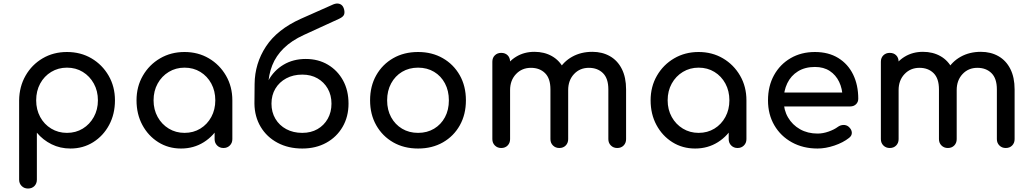

<svg xmlns="http://www.w3.org/2000/svg" viewBox="-20 -850 5933 1104"><path d="M141 234Q119 234 104.5 219.5Q90 205 90 183V-273Q91 -352 127 -415Q163 -478 225 -514.5Q287 -551 365 -551Q444 -551 506 -514.5Q568 -478 604.5 -415Q641 -352 641 -273Q641 -194 607.5 -131.5Q574 -69 516 -32.5Q458 4 385 4Q326 4 276.5 -20.5Q227 -45 192 -87V183Q192 205 178 219.5Q164 234 141 234ZM365 -86Q416 -86 456 -110.5Q496 -135 519.5 -177.5Q543 -220 543 -273Q543 -327 519.5 -369.5Q496 -412 456 -436.5Q416 -461 365 -461Q315 -461 274.5 -436.5Q234 -412 211 -369.5Q188 -327 188 -273Q188 -220 211 -177.5Q234 -135 274.5 -110.5Q315 -86 365 -86Z M1021 4Q948 4 890 -32.5Q832 -69 798.5 -131.5Q765 -194 765 -273Q765 -352 801.5 -415Q838 -478 900.5 -514.5Q963 -551 1041 -551Q1119 -551 1181 -514.5Q1243 -478 1279.5 -415Q1316 -352 1316 -273H1277Q1277 -194 1243.5 -131.5Q1210 -69 1152 -32.5Q1094 4 1021 4ZM1041 -86Q1092 -86 1132 -110.5Q1172 -135 1195 -177.5Q1218 -220 1218 -273Q1218 -327 1195 -369.5Q1172 -412 1132 -436.5Q1092 -461 1041 -461Q991 -461 950.5 -436.5Q910 -412 886.5 -369.5Q863 -327 863 -273Q863 -220 886.5 -177.5Q910 -135 950.5 -110.5Q991 -86 1041 -86ZM1265 1Q1243 1 1228.5 -13.5Q1214 -28 1214 -50V-203L1233 -309L1316 -273V-50Q1316 -28 1301.5 -13.5Q1287 1 1265 1Z M1718 4Q1638 4 1576 -29Q1514 -62 1479 -120.5Q1444 -179 1443 -254H1492Q1492 -330 1523.5 -387.5Q1555 -445 1610.5 -478Q1666 -511 1738 -511Q1810 -511 1865.5 -478Q1921 -445 1952.5 -387.5Q1984 -330 1984 -254Q1984 -179 1950 -120.5Q1916 -62 1856 -29Q1796 4 1718 4ZM1718 -86Q1768 -86 1805.5 -107.5Q1843 -129 1864.5 -167Q1886 -205 1886 -254Q1886 -303 1864.5 -340.5Q1843 -378 1805.5 -399.5Q1768 -421 1718 -421Q1666 -421 1626 -399.5Q1586 -378 1563.5 -340.5Q1541 -303 1541 -254Q1541 -205 1563.5 -167Q1586 -129 1626 -107.5Q1666 -86 1718 -86ZM1443 -254 1444 -367Q1445 -485 1509.5 -583Q1574 -681 1710 -742L1897 -825Q1917 -833 1933 -827.5Q1949 -822 1956 -804Q1963 -785 1959.5 -769.5Q1956 -754 1930 -742L1727 -649Q1657 -617 1612 -573Q1567 -529 1545.5 -474.5Q1524 -420 1522 -357L1520 -254Z M2384 4Q2303 4 2241 -31.5Q2179 -67 2143.5 -129.5Q2108 -192 2108 -273Q2108 -355 2143.5 -417.5Q2179 -480 2241 -515.5Q2303 -551 2384 -551Q2464 -551 2526 -515.5Q2588 -480 2623.5 -417.5Q2659 -355 2659 -273Q2659 -192 2624 -129.5Q2589 -67 2527 -31.5Q2465 4 2384 4ZM2384 -86Q2436 -86 2476 -110Q2516 -134 2538.5 -176Q2561 -218 2561 -273Q2561 -328 2538.5 -370.5Q2516 -413 2476 -437Q2436 -461 2384 -461Q2332 -461 2292 -437Q2252 -413 2229 -370.5Q2206 -328 2206 -273Q2206 -218 2229 -176Q2252 -134 2292 -110Q2332 -86 2384 -86Z M3529 1Q3507 1 3492.5 -13.5Q3478 -28 3478 -50V-336Q3478 -399 3447 -429.5Q3416 -460 3366 -460Q3314 -460 3280.5 -424Q3247 -388 3247 -332H3164Q3164 -397 3192 -446.5Q3220 -496 3270.5 -524Q3321 -552 3386 -552Q3443 -552 3487 -527Q3531 -502 3555.5 -453.5Q3580 -405 3580 -336V-50Q3580 -28 3566 -13.5Q3552 1 3529 1ZM2862 1Q2840 1 2825.5 -13.5Q2811 -28 2811 -50V-495Q2811 -518 2825.5 -532Q2840 -546 2862 -546Q2885 -546 2899 -532Q2913 -518 2913 -495V-50Q2913 -28 2899 -13.5Q2885 1 2862 1ZM3196 1Q3174 1 3159.5 -13.5Q3145 -28 3145 -50V-336Q3145 -399 3114 -429.5Q3083 -460 3033 -460Q2981 -460 2947 -424Q2913 -388 2913 -332H2850Q2850 -397 2876 -446.5Q2902 -496 2948 -524Q2994 -552 3053 -552Q3110 -552 3154 -527Q3198 -502 3222.5 -453.5Q3247 -405 3247 -336V-50Q3247 -28 3233 -13.5Q3219 1 3196 1Z M3977 4Q3904 4 3846 -32.5Q3788 -69 3754.5 -131.5Q3721 -194 3721 -273Q3721 -352 3757.5 -415Q3794 -478 3856.5 -514.5Q3919 -551 3997 -551Q4075 -551 4137 -514.5Q4199 -478 4235.5 -415Q4272 -352 4272 -273H4233Q4233 -194 4199.5 -131.5Q4166 -69 4108 -32.5Q4050 4 3977 4ZM3997 -86Q4048 -86 4088 -110.5Q4128 -135 4151 -177.5Q4174 -220 4174 -273Q4174 -327 4151 -369.5Q4128 -412 4088 -436.5Q4048 -461 3997 -461Q3947 -461 3906.5 -436.5Q3866 -412 3842.5 -369.5Q3819 -327 3819 -273Q3819 -220 3842.5 -177.5Q3866 -135 3906.5 -110.5Q3947 -86 3997 -86ZM4221 1Q4199 1 4184.5 -13.5Q4170 -28 4170 -50V-203L4189 -309L4272 -273V-50Q4272 -28 4257.5 -13.5Q4243 1 4221 1Z M4681 4Q4598 4 4533.5 -31.5Q4469 -67 4432.5 -129.5Q4396 -192 4396 -273Q4396 -355 4430.5 -417.5Q4465 -480 4526 -515.5Q4587 -551 4666 -551Q4744 -551 4800 -516.5Q4856 -482 4885.5 -421.5Q4915 -361 4915 -282Q4915 -263 4902 -250.5Q4889 -238 4869 -238H4466V-318H4866L4825 -290Q4824 -340 4805 -379.5Q4786 -419 4751 -442Q4716 -465 4666 -465Q4609 -465 4568.5 -440Q4528 -415 4507 -371.5Q4486 -328 4486 -273Q4486 -218 4511 -175Q4536 -132 4580 -107Q4624 -82 4681 -82Q4712 -82 4744.5 -93.5Q4777 -105 4797 -120Q4812 -131 4829.5 -131.5Q4847 -132 4860 -121Q4877 -106 4878 -88Q4879 -70 4862 -57Q4828 -30 4777.5 -13Q4727 4 4681 4Z M5763 1Q5741 1 5726.5 -13.5Q5712 -28 5712 -50V-336Q5712 -399 5681 -429.5Q5650 -460 5600 -460Q5548 -460 5514.5 -424Q5481 -388 5481 -332H5398Q5398 -397 5426 -446.5Q5454 -496 5504.5 -524Q5555 -552 5620 -552Q5677 -552 5721 -527Q5765 -502 5789.5 -453.5Q5814 -405 5814 -336V-50Q5814 -28 5800 -13.5Q5786 1 5763 1ZM5096 1Q5074 1 5059.5 -13.5Q5045 -28 5045 -50V-495Q5045 -518 5059.5 -532Q5074 -546 5096 -546Q5119 -546 5133 -532Q5147 -518 5147 -495V-50Q5147 -28 5133 -13.5Q5119 1 5096 1ZM5430 1Q5408 1 5393.5 -13.5Q5379 -28 5379 -50V-336Q5379 -399 5348 -429.5Q5317 -460 5267 -460Q5215 -460 5181 -424Q5147 -388 5147 -332H5084Q5084 -397 5110 -446.5Q5136 -496 5182 -524Q5228 -552 5287 -552Q5344 -552 5388 -527Q5432 -502 5456.5 -453.5Q5481 -405 5481 -336V-50Q5481 -28 5467 -13.5Q5453 1 5430 1Z"/></svg>

Font: Comfortaa
Style: Bold
Weight: 700
Designer: Johan Aakerlund
Foundry: Johan Aakerlund
Version: Version 3.104; ttfautohint (v1.8.1.43-b0c9)